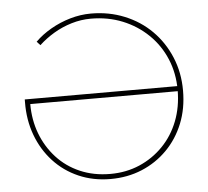

<svg xmlns="http://www.w3.org/2000/svg" viewBox="-52 -765 898 830"><g transform="rotate(-5 397.5 -350.0)"><path d="M55 -353V-365H728V-343H77Q77 -274 99.5 -214.5Q122 -155 164 -109Q206 -63 265 -37.5Q324 -12 396 -12Q465 -12 523 -37Q581 -62 625 -107Q669 -152 693 -213.5Q717 -275 717 -348Q717 -421 691 -483Q665 -545 617.5 -591Q570 -637 507 -662.5Q444 -688 370 -688Q327 -688 285.5 -675.5Q244 -663 208 -641.5Q172 -620 143 -593L128 -609Q157 -638 197 -661Q237 -684 282 -697Q327 -710 372 -710Q450 -710 517.5 -682.5Q585 -655 634.5 -605.5Q684 -556 712 -489Q740 -422 740 -344Q740 -266 714 -201.5Q688 -137 641 -89.5Q594 -42 531.5 -16Q469 10 395 10Q320 10 257 -17.5Q194 -45 148.5 -94.5Q103 -144 78.5 -210Q54 -276 55 -353Z"/></g></svg>

Font: Mach Thin
Style: Regular
Weight: 250
Version: Version 1.002